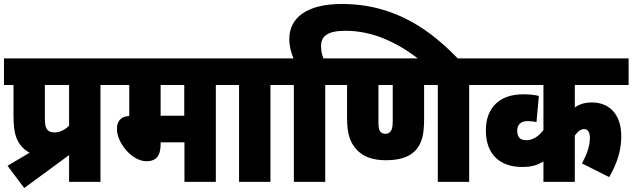

<svg xmlns="http://www.w3.org/2000/svg" viewBox="-20 -916 3186 967"><path d="M18 -81 102 31 328 -135V0H486V-488H558V-622H0V-488H48V-334C48 -241 64 -207 90 -177C101 -165 113 -155 129 -147ZM328 -488V-283C307 -262 281 -249 254 -249C237 -249 226 -254 219 -262C208 -275 206 -291 206 -330V-488Z M1067 -488H1138V-622H545V-488H631V-332C582 -329 569 -299 569 -266C569 -198 643 -104 718 -104C766 -104 789 -131 789 -190V-199H909V0H1067ZM908 -488V-333H789V-488Z M1342 -488H1414V-622H1125V-488H1184V0H1342Z M1460 -488V0H1618V-488H1690V-622H1609C1601 -641 1597 -661 1597 -683C1597 -732 1626 -761 1721 -761C1858 -761 1983 -701 2093 -615H2292C2159 -754 1978 -896 1702 -896C1524 -896 1437 -826 1437 -719C1437 -681 1447 -650 1458 -622H1401V-488Z M2343 -488H2415V-622H1677V-488H1728V-323C1728 -243 1742 -201 1774 -165C1806 -128 1855 -109 1923 -109C1999 -109 2047 -128 2077 -163C2105 -197 2116 -239 2116 -318V-488H2185V0H2343ZM1921 -242C1909 -242 1900 -247 1894 -255C1886 -267 1886 -284 1886 -310V-488H1958V-309C1958 -283 1956 -265 1947 -254C1942 -247 1933 -242 1921 -242Z M3146 -488V-622H2402V-488H2717V-261C2695 -232 2667 -210 2631 -210C2608 -210 2585 -217 2585 -258C2585 -289 2604 -306 2637 -306C2655 -306 2670 -304 2682 -301L2694 -433C2668 -439 2645 -441 2614 -441C2493 -441 2427 -370 2427 -260C2427 -135 2501 -75 2610 -75C2654 -75 2685 -83 2717 -103V0H2875V-233C2889 -253 2905 -266 2922 -266C2938 -266 2951 -254 2951 -221C2951 -179 2934 -135 2911 -93L3048 -24C3093 -101 3109 -167 3109 -230C3109 -339 3050 -400 2961 -400C2926 -400 2900 -392 2875 -375V-488Z"/></svg>

Font: Noto Sans Condensed Black
Style: Regular
Weight: 900
Width: 3
Designer: Monotype Design Team
Foundry: Monotype Imaging Inc.
Version: Version 2.013